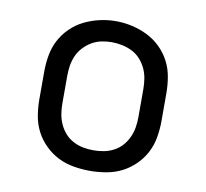

<svg xmlns="http://www.w3.org/2000/svg" viewBox="-65 -602 731 681"><g transform="rotate(10 300.0 -261.5)"><path d="M300 8Q271 8 241.5 3Q212 -2 186 -15Q160 -28 138.5 -49Q117 -70 103.5 -96Q90 -122 85 -151.5Q80 -181 80 -210V-310Q80 -339 85 -368.5Q90 -398 103.5 -424Q117 -450 138.5 -471Q160 -492 186.5 -505Q213 -518 242 -524.5Q271 -531 300 -531Q329 -531 358 -524.5Q387 -518 413.5 -505Q440 -492 461.5 -471Q483 -450 496.5 -424Q510 -398 515 -368.5Q520 -339 520 -310V-210Q520 -181 515 -151.5Q510 -122 496.5 -96Q483 -70 461.5 -49Q440 -28 414 -15Q388 -2 358.5 3Q329 8 300 8ZM300 -66Q319 -66 337.5 -69.5Q356 -73 373 -82Q390 -91 402.5 -105Q415 -119 423 -136.5Q431 -154 434 -172.5Q437 -191 437 -210V-310Q437 -329 434 -348Q431 -367 423 -384Q415 -401 402 -415.5Q389 -430 372 -438.5Q355 -447 336 -451Q317 -455 298 -455Q279 -455 260.5 -451Q242 -447 226 -437.5Q210 -428 197 -414Q184 -400 176.5 -383Q169 -366 166 -347.5Q163 -329 163 -310V-210Q163 -191 166 -172.5Q169 -154 177 -136.5Q185 -119 197.5 -105Q210 -91 227 -82Q244 -73 262.5 -69.5Q281 -66 300 -66Z"/></g></svg>

Font: Bmono
Style: Regular
Weight: 400
Monospace: yes
Designer: Belleve Invis
Foundry: Belleve Invis
Version: Version 11.2.2; ttfautohint (v1.8.2)